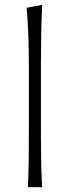

<svg xmlns="http://www.w3.org/2000/svg" viewBox="-20 -782 290 802"><path d="M96.7 0H155.8Q152.8 -57.1 151.9 -110.1Q150.9 -163.1 150.9 -226.1V-507.8Q150.9 -574.2 152.1 -636.5Q153.3 -698.7 156.2 -761.7L91.3 -749.5Q96.2 -693.4 98.4 -633.3Q100.6 -573.2 100.6 -507.8V-226.1Q100.6 -163.1 99.9 -110.1Q99.1 -57.1 96.7 0Z"/></svg>

Font: Pinar VF
Style: Regular
Weight: 300
Designer: Amin Abedi
Version: Version 2.000